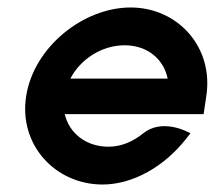

<svg xmlns="http://www.w3.org/2000/svg" viewBox="-20 -482 574 513"><path d="M254 11C336 11 420 -38 477 -111L489 -126L474 -133C473 -133 410 -164 363 -126C336 -104 304 -90 270 -90C210 -90 165 -126 153 -177H524L531 -224C552 -356 455 -462 329 -462C203 -462 71 -357 50 -226C29 -95 128 11 254 11ZM313 -361C373 -361 417 -325 428 -272H168C195 -324 252 -361 313 -361Z"/></svg>

Font: Charger Pro
Style: BlkNarObl
Weight: 900
Designer: Jasper
Foundry: Cannot Into Space Fonts
Version: Version 1.09